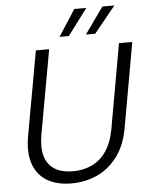

<svg xmlns="http://www.w3.org/2000/svg" viewBox="-60 -948 778 1008"><g transform="rotate(-5 329.0 -443.5)"><path d="M277 12Q198 12 146.5 -19.5Q95 -51 75 -111Q55 -171 70 -255L150 -700H220L140 -255Q129 -190 141.5 -145Q154 -100 191 -75.5Q228 -51 290 -51Q344 -51 389 -72Q434 -93 465 -138Q496 -183 509 -255L588 -700H658L579 -255Q563 -163 518 -103.5Q473 -44 410.5 -16Q348 12 277 12ZM419 -760 518 -899H581L468 -760ZM280 -760 370 -899H433L329 -760Z"/></g></svg>

Font: DM Sans 17pt Light
Style: Italic
Weight: 300
Italic angle: -10°
Version: Version 4.004;gftools[0.9.30]